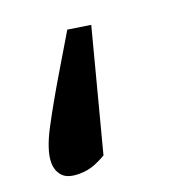

<svg xmlns="http://www.w3.org/2000/svg" viewBox="-102 -270 436 469"><g transform="rotate(-20 115.5 -35.5)"><path d="M180 -197 99 113Q80 124 64 129.5Q48 135 28 135Q-2 135 -14.5 121Q-27 107 -27 86Q-27 54 0.5 2Q28 -50 65 -112L121 -206Z"/></g></svg>

Font: Source Serif Pro
Style: Bold Italic
Weight: 700
Italic angle: -12°
Designer: Frank Grießhammer
Foundry: Adobe Systems Incorporated
Version: Version 3.001;hotconv 1.0.111;makeotfexe 2.5.65597